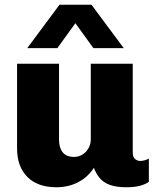

<svg xmlns="http://www.w3.org/2000/svg" viewBox="-20 -780 667 810"><path d="M218 10Q139 10 95.5 -33.5Q52 -77 52 -154V-511H229V-191Q229 -157 244.5 -137.5Q260 -118 293 -118Q312 -118 328 -128Q344 -138 353.5 -155Q363 -172 363 -192V-511H540V-137Q540 -117 550 -109Q560 -101 571 -101Q580 -101 589.5 -103.5Q599 -106 608 -111V-13Q595 -3 571.5 3.5Q548 10 512 10Q471 10 443.5 0Q416 -10 400.5 -29Q385 -48 376 -72Q351 -33 310 -11.5Q269 10 218 10ZM95 -577 231 -760H366L502 -577H374L259 -736H337L222 -577Z"/></svg>

Font: Chivo Medium ExtraBold
Style: Regular
Weight: 800
Version: Version 2.002